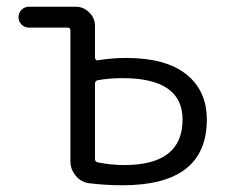

<svg xmlns="http://www.w3.org/2000/svg" viewBox="-20 -540 674 570"><path d="M262 -292V-68Q262 -60 270 -58Q310 -50 349 -50Q522 -50 522 -185Q522 -308 344 -308Q304 -308 271 -302Q262 -300 262 -292ZM66 -458Q53 -458 44 -467Q35 -476 35 -489Q35 -502 44 -511Q53 -520 66 -520H205Q228 -520 245 -503Q262 -486 262 -463V-369Q262 -366 264.5 -363Q267 -360 270 -361Q314 -368 354 -368Q472 -368 533 -319.5Q594 -271 594 -185Q594 10 344 10Q293 10 245 4Q221 1 205 -18Q189 -37 189 -62V-450Q189 -458 180 -458Z"/></svg>

Font: Rounded Mplus 1c
Style: Regular
Weight: 400
Version: Version 1.059.20150529